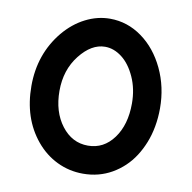

<svg xmlns="http://www.w3.org/2000/svg" viewBox="-82 -815 903 903"><g transform="rotate(10 369.5 -363.0)"><path d="M372 7Q306 7 248 -21Q190 -49 147 -101Q62 -204 62 -358Q62 -510 153 -621Q198 -675 255 -704Q312 -733 372 -733Q455 -733 524.5 -683Q594 -633 635 -546.5Q676 -460 676 -358Q676 -314 668.5 -272Q661 -230 646.5 -193.5Q632 -157 612 -126Q592 -95 566 -70.5Q540 -46 509.5 -28.5Q479 -11 444.5 -2Q410 7 372 7ZM372 -599Q307 -599 251.5 -528.5Q196 -458 196 -358Q196 -258 246 -192.5Q296 -127 372 -127Q447 -127 494.5 -191.5Q542 -256 542 -358Q542 -427 516.5 -483.5Q491 -540 452.5 -569.5Q414 -599 372 -599Z"/></g></svg>

Font: Multiround Pro
Style: Regular
Weight: 400
Designer: Ivan Filipov, Sasha Pavljenko
Version: Version 1.005;Fontself Maker 3.5.4